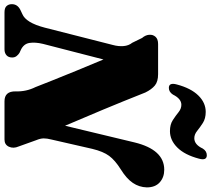

<svg xmlns="http://www.w3.org/2000/svg" viewBox="-76 -898 962 875"><g transform="rotate(90 405.5 -461.0)"><path d="M168.5 -175.5Q160 -140 164.2 -113.5Q168.5 -87 197 -74L209 -68.5Q218 -63 224.2 -54.8Q230.5 -46.5 230.5 -35Q230.5 -18 220.2 -9Q210 0 193.5 0H25Q4.5 0 -4 -9.5Q-12.5 -19 -12.5 -33.5Q-12.5 -59.5 14 -72.5L32 -81Q72 -97 94.5 -183.5L173.5 -494Q180.5 -519.5 178.5 -542.8Q176.5 -566 163.5 -582L141.5 -627Q128.5 -642 127 -659Q125.5 -676 136 -688Q146.5 -700 169 -700H306.5Q340.5 -700 358.2 -685.2Q376 -670.5 390 -642Q431 -538.5 468 -449.8Q505 -361 541.5 -276L617.5 -592.5Q650.5 -728 742 -728Q776.5 -728 799.5 -707.5Q822.5 -687 822.5 -648.5Q821.5 -613.5 802 -584.8Q782.5 -556 740.5 -530Q699 -504 679 -477Q659 -450 647 -400.5L604.5 -214.5Q599 -193.5 599.2 -178.2Q599.5 -163 607.5 -144L636 -64.5Q646.5 -40.5 637.2 -20.2Q628 0 604.5 0H430Q384 0 385 -51Q386.5 -99 365.5 -141Q354 -170.5 335 -218.2Q316 -266 291.5 -325.8Q267 -385.5 239.5 -451ZM566 -754Q536 -754 516 -767Q496 -780 480 -793Q464 -806 446 -806Q418.5 -806 399.5 -767.5Q387.5 -749 369 -749Q343.5 -749 353.5 -785.5Q370.5 -849.5 403.5 -883.2Q436.5 -917 478.5 -917Q508.5 -917 528.8 -904Q549 -891 565 -878Q581 -865 598.5 -865Q627.5 -865 645.5 -903.5Q657 -922 676 -922Q701.5 -922 691.5 -886Q674.5 -821.5 641 -787.8Q607.5 -754 566 -754Z"/></g></svg>

Font: Fraunces 72pt Soft Black
Style: Italic
Weight: 900
Italic angle: -16°
Version: Version 1.000;[b76b70a41]